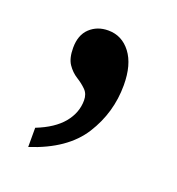

<svg xmlns="http://www.w3.org/2000/svg" viewBox="-67 -184 364 394"><g transform="rotate(20 115.5 13.5)"><path d="M34 154V112Q72 97 90.5 74.5Q109 52 109 25Q109 11 100.5 2.5Q92 -6 80 -13.5Q68 -21 59.5 -33.5Q51 -46 51 -69Q51 -97 67 -112Q83 -127 107 -127Q137 -127 156 -102Q175 -77 175 -32Q175 28 143 78.5Q111 129 34 154Z"/></g></svg>

Font: Noto Serif Tamil Condensed Medium
Style: Regular
Weight: 500
Width: 3
Designer: Indian Type Foundry, Tom Grace, and the Monotype Design Team
Foundry: Monotype Imaging Inc.
Version: Version 2.004; ttfautohint (v1.8.4.7-5d5b)